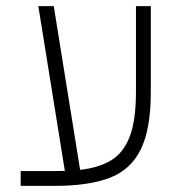

<svg xmlns="http://www.w3.org/2000/svg" viewBox="-20 -606 626 626"><path d="M47.4 0V-48.3H157.2Q175.8 -48.3 191.4 -48.8L105 -585.9H155.3L241.2 -52.2Q302.2 -59.1 342.5 -83.5Q382.8 -107.9 403.1 -161.1Q423.3 -214.4 423.3 -307.1V-585.9H471.7V-306.2Q471.7 -185.5 439 -118.9Q406.2 -52.2 337.4 -26.1Q268.6 0 160.2 0Z"/></svg>

Font: Cascadia Mono NF ExtraLight
Style: Regular
Weight: 200
Monospace: yes
Designer: Aaron Bell
Foundry: Saja Typeworks
Version: Version 2404.023; ttfautohint (v1.8.4)